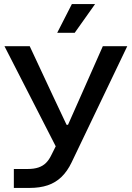

<svg xmlns="http://www.w3.org/2000/svg" viewBox="-20 -756 647 943"><path d="M48 167V74H115Q147 74 169 66.5Q191 59 206 44Q221 29 232 6L258 -46V-29L2 -529H126L240 -285L307 -143H314L377 -285L485 -529H605L332 41Q311 85 282 113Q253 141 214.5 154Q176 167 125 167ZM261 -595 333 -736H447L347 -595Z"/></svg>

Font: Mona Sans Expanded Medium
Style: Regular
Weight: 500
Width: 7
Designer: Deni Anggara
Foundry: GitHub
Version: Version 2.000